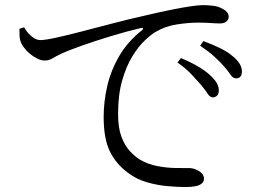

<svg xmlns="http://www.w3.org/2000/svg" viewBox="-20 -727 1040 752"><path d="M767.2 -394.6Q751 -413.3 729.5 -436.2Q708 -459.2 675.2 -482.2L688.7 -499.5Q726.4 -483.9 755.5 -466.8Q784.6 -449.6 803.3 -432.2Q821.5 -415.2 829.3 -401.2Q837.2 -387.2 837 -372.4Q837 -360.2 830.5 -352.9Q824 -345.6 812.9 -345.6Q802.3 -345.8 792.6 -360.9Q782.9 -376.1 767.2 -394.6ZM856.6 -468.1Q839.1 -487.5 818.6 -506.2Q798.1 -525 764 -547.9L776.6 -566.1Q814.5 -552.2 843.7 -537.6Q873 -523 890.3 -507.8Q910.1 -491.7 918.8 -477Q927.5 -462.3 927.5 -445.8Q927.5 -433.4 921.4 -426.7Q915.4 -420.1 904.5 -420.1Q892.4 -420.1 882.7 -434.6Q873 -449.1 856.6 -468.1ZM74.5 -620.2 56 -614.1Q56.7 -602.9 56.5 -591.4Q56.2 -579.9 59.4 -568.4Q63.3 -555.3 73.2 -541.7Q83 -528.2 97.1 -516.4Q111.2 -504.6 126.6 -497.2Q141.9 -489.9 155.4 -489.9Q171.5 -489.9 186.6 -498.9Q201.8 -508 216.2 -514.8Q247 -529.3 299.3 -547.8Q351.6 -566.2 413.1 -585Q474.6 -603.8 530 -616.8Q538.8 -618.8 540.1 -615.7Q541.4 -612.6 536 -608.4Q479.8 -563.9 446.8 -507.2Q413.9 -450.5 399.9 -389.3Q386 -328.2 386 -269.1Q386 -184.1 410.2 -134.3Q434.5 -84.5 481.4 -50.1Q515.3 -24.4 556.6 -12.8Q597.8 -1.1 637.8 2.2Q677.7 5.6 706.5 5.6Q729.5 5.6 745.4 2.4Q761.4 -0.7 770.2 -8.2Q779 -15.7 779 -27.3Q779 -39.8 769.4 -49Q759.9 -58.1 746.6 -63.4Q733.3 -68.7 721.2 -68.7Q701.5 -68.7 667.9 -69Q634.3 -69.4 597.3 -76.3Q560.2 -83.2 527.1 -102.3Q507.2 -115 487.9 -136Q468.6 -156.9 455.5 -191.7Q442.5 -226.5 442.5 -281Q442.5 -356.4 458.5 -411.7Q474.4 -467.1 497.9 -505.6Q521.5 -544.1 546.1 -567.5Q570.7 -591 587.4 -600.8Q625.3 -624.1 672.2 -631.3Q719.1 -638.4 755.3 -638.4Q783.5 -638.4 805.3 -636.8Q827 -635.2 841.9 -635.2Q858.3 -635.2 867 -642.9Q875.7 -650.6 875.7 -661Q875.7 -671.8 868.7 -680Q861.6 -688.2 845.2 -695.8Q833.2 -702.1 813.8 -704.5Q794.3 -706.9 774.3 -706.9Q757.7 -706.9 726.4 -702.3Q695.1 -697.6 650.2 -688.7Q605.3 -679.7 547.2 -665.9Q485.5 -652.1 421.4 -635.4Q357.3 -618.8 299.9 -603.7Q242.6 -588.7 199.7 -579.4Q156.8 -570 137.5 -570Q120.5 -570 102.6 -585.6Q84.7 -601.2 74.5 -620.2Z"/></svg>

Font: Source Han Serif JP VF
Style: Regular
Weight: 250
Designer: Ryoko NISHIZUKA 西塚涼子 (kana & ideographs); Frank Grießhammer (Latin, Greek & Cyrillic); Wenlong ZHANG 张文龙 (bopomofo); San
Foundry: Adobe
Version: Version 2.001;hotconv 1.1.0;makeotfexe 2.6.0